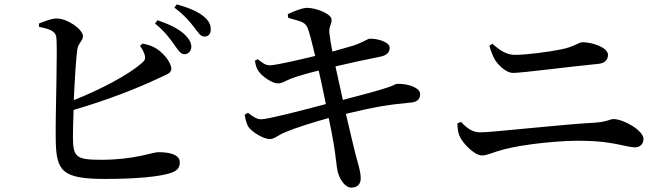

<svg xmlns="http://www.w3.org/2000/svg" viewBox="-20 -813 3040 882"><path d="M623 -602C630 -593 639 -579 644 -563C650 -544 646 -535 630 -522C569 -469 445 -403 319 -353C323 -444 329 -541 335 -586C340 -617 361 -624 361 -647C361 -677 294 -726 243 -728C217 -729 183 -714 159 -705V-690C207 -680 232 -671 238 -646C246 -608 234 -294 236 -173C238 -26 264 9 465 9C608 9 716 -2 763 -18C788 -26 806 -38 806 -67C806 -99 769 -114 707 -114C681 -114 598 -79 447 -79C333 -79 316 -89 315 -178C315 -205 316 -253 318 -308C483 -356 620 -412 701 -450C739 -469 767 -474 767 -497C767 -520 741 -560 704 -586C683 -601 663 -607 635 -613ZM692 -705C737 -669 762 -634 781 -607C798 -583 809 -565 826 -564C844 -563 858 -578 859 -597C859 -616 850 -633 828 -655C800 -681 757 -702 704 -720ZM781 -778C830 -741 851 -714 870 -690C890 -664 901 -645 919 -645C937 -645 948 -657 948 -676C949 -699 940 -718 914 -739C888 -760 846 -778 792 -793Z M1304 -731C1354 -716 1379 -714 1391 -689C1401 -668 1414 -614 1428 -556C1346 -536 1244 -513 1221 -513C1197 -513 1184 -526 1164 -541L1151 -534C1155 -513 1157 -502 1167 -487C1184 -461 1231 -430 1256 -430C1278 -430 1291 -442 1320 -453C1353 -465 1399 -478 1444 -489C1453 -451 1465 -394 1477 -335C1370 -306 1209 -265 1180 -265C1162 -265 1147 -273 1119 -295L1104 -286C1108 -260 1114 -242 1122 -229C1137 -208 1189 -174 1220 -174C1243 -175 1256 -192 1291 -206C1338 -226 1422 -252 1490 -271C1499 -230 1506 -191 1512 -158C1522 -102 1526 -45 1531 -26C1539 9 1564 49 1595 49C1625 48 1637 29 1637 8C1637 -26 1627 -52 1613 -105C1604 -142 1588 -207 1569 -290C1696 -321 1768 -333 1869 -342C1903 -345 1910 -364 1910 -381C1910 -409 1858 -429 1805 -428C1796 -428 1789 -420 1763 -412C1723 -398 1633 -374 1555 -354C1544 -402 1533 -453 1521 -508C1580 -522 1667 -541 1724 -552C1758 -558 1770 -573 1770 -594C1770 -621 1710 -637 1678 -635C1669 -635 1648 -619 1605 -604C1577 -596 1545 -587 1507 -576C1500 -611 1496 -636 1493 -662C1490 -692 1505 -702 1503 -725C1500 -750 1432 -777 1390 -777C1370 -777 1331 -762 1302 -748Z M2773 -561C2773 -594 2703 -619 2656 -619C2638 -619 2622 -599 2557 -586C2499 -574 2396 -561 2346 -561C2309 -561 2279 -579 2242 -612L2228 -603C2235 -578 2243 -557 2255 -536C2273 -509 2308 -478 2336 -478C2379 -478 2588 -506 2732 -520C2760 -523 2773 -541 2773 -561ZM2093 -184C2105 -157 2158 -99 2194 -99C2220 -99 2248 -115 2292 -126C2384 -151 2566 -170 2670 -166C2793 -164 2863 -136 2896 -136C2921 -136 2936 -152 2936 -175C2936 -213 2845 -266 2798 -266C2783 -266 2770 -254 2719 -250C2554 -241 2242 -205 2186 -205C2149 -205 2123 -226 2098 -253L2081 -246C2082 -217 2085 -200 2093 -184Z"/></svg>

Font: Source Han Serif CN SemiBold
Style: Regular
Weight: 600
Designer: Ryoko NISHIZUKA 西塚涼子 (kana & ideographs); Frank Grießhammer (Latin, Greek & Cyrillic); Wenlong ZHANG 张文龙 (bopomofo); San
Foundry: Adobe Systems Incorporated
Version: Version 1.000;PS 1;hotconv 16.6.53;makeotf.lib2.5.65590